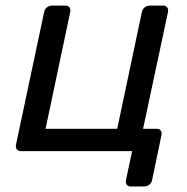

<svg xmlns="http://www.w3.org/2000/svg" viewBox="-20 -540 667 686"><path d="M447.9 126.3Q437.7 126.3 432.9 119.9Q428.1 113.5 430.1 103.3L452 0H55.6Q45.4 0 40.3 -6.4Q35.1 -12.7 37.1 -22.9L137.7 -497.1Q139.7 -507.3 147.7 -513.6Q155.6 -520 165.8 -520H213.2Q223.4 -520 228.2 -513.6Q232.9 -507.3 230.9 -497.1L142.8 -79.9H398.8L486.9 -497.1Q488.9 -507.3 496.9 -513.6Q504.9 -520 515.1 -520H562.4Q572.6 -520 577.4 -513.6Q582.2 -507.3 580.2 -497.1L491.2 -79.9H539.2Q549.4 -79.9 554.2 -73.6Q558.9 -67.2 556.9 -57L523.4 103.3Q521.4 113.5 513.4 119.9Q505.4 126.3 495.2 126.3Z"/></svg>

Font: Rubik Light
Style: Italic
Weight: 300
Italic angle: -12°
Designer: Hubert and Fischer
Foundry: Hubert and Fischer
Version: Version 2.300;gftools[0.9.30]